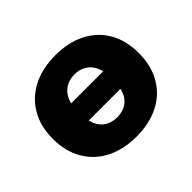

<svg xmlns="http://www.w3.org/2000/svg" viewBox="-119 -675 858 858"><g transform="rotate(-45 309.5 -246.0)"><path d="M310 11Q228 11 167 -20Q106 -51 72 -109Q38 -167 38 -246Q38 -326 72 -383.5Q106 -441 167 -472Q228 -503 310 -503Q392 -503 453 -472Q514 -441 547.5 -383.5Q581 -326 581 -246Q581 -167 547.5 -109Q514 -51 453 -20Q392 11 310 11ZM310 -111Q347 -111 373.5 -130.5Q400 -150 410 -191H209Q220 -150 246.5 -130.5Q273 -111 310 -111ZM208 -301H411Q400 -342 373.5 -362Q347 -382 310 -382Q273 -382 246 -362Q219 -342 208 -301Z"/></g></svg>

Font: Chiron GoRound TC H
Style: Regular
Weight: 900
Designer: Ryoko NISHIZUKA 西塚涼子 (kana, bopomofo & ideographs); Paul D. Hunt (Latin, Greek & Cyrillic); Sandoll Communications 산돌커뮤니
Foundry: Adobe
Version: Version 1.000;hotconv 1.1.1;makeotfexe 2.6.0